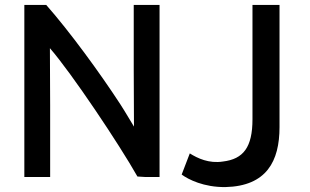

<svg xmlns="http://www.w3.org/2000/svg" viewBox="-20 -716 1259 781"><path d="M629 4H571L539 2C465 -129 271 -419 183 -520C183 -516 184 -296 184 -288V4H79V-696H168C263 -588 384 -423 470 -291C492 -257 510 -225 525 -201C525 -207 524 -423 524 -433V-696H629ZM1117 -696V-199C1117 -60 1064 41 897 45C809 46 746 14 719 -6L752 -92C784 -72 830 -50 887 -59C970 -69 1007 -117 1007 -231V-696Z"/></svg>

Font: Repo Medium
Style: Regular
Weight: 500
Designer: Stefan Peev
Foundry: Context Ltd
Version: Version 1.502